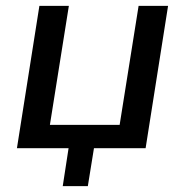

<svg xmlns="http://www.w3.org/2000/svg" viewBox="-20 -508 633 658"><path d="M195 130 215 0H38L115 -488H216L151 -80H390L455 -488H556L479 0H302L281 130Z"/></svg>

Font: Nunito Sans SemiBold
Style: Italic
Weight: 600
Italic angle: -9°
Designer: Vernon Adams
Foundry: Vernon Adams
Version: Version 3.006; ttfautohint (v1.8.3)